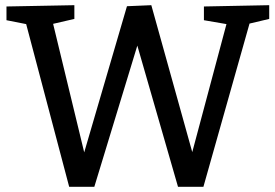

<svg xmlns="http://www.w3.org/2000/svg" viewBox="-20 -720 1063 741"><path d="M767 -695 1019 -700V-647L943 -629L765 1H667L510 -544L344 1H247L81 -627L5 -642V-695L267 -700V-647L185 -628L305 -132L470 -696L564 -700L722 -133L854 -627L767 -642Z"/></svg>

Font: Bitter Pro Medium
Style: Regular
Weight: 500
Designer: Sol Matas, and Bitter project Authors
Foundry: Sol Matas
Version: Version 1.010